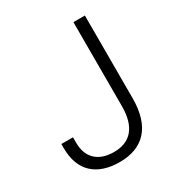

<svg xmlns="http://www.w3.org/2000/svg" viewBox="-166 -801 869 928"><g transform="rotate(-30 268.5 -337.0)"><path d="M235 12C365 12 442 -64 442 -225V-686H378V-217C378 -100 326 -44 235 -44C149 -44 98 -90 98 -174V-205H33V-182C33 -54 108 12 235 12Z"/></g></svg>

Font: Archivo ExtraLight
Style: Regular
Weight: 200
Designer: Hector Gatti
Foundry: Omnibus-Type
Version: Version 2.001